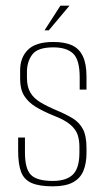

<svg xmlns="http://www.w3.org/2000/svg" viewBox="-20 -651 371 677"><path d="M166 6Q119 6 92 -5.5Q65 -17 54.5 -44.5Q44 -72 44 -119V-166H68V-113Q68 -55 89.5 -34Q111 -13 166 -13Q214 -13 237 -35.5Q260 -58 260 -113V-134Q260 -156 254 -175Q248 -194 228.5 -211Q209 -228 170 -243Q133 -258 106.5 -274Q80 -290 65.5 -313Q51 -336 51 -372V-403Q51 -448 78.5 -475.5Q106 -503 168 -503Q208 -503 233.5 -491.5Q259 -480 272 -453Q285 -426 285 -381V-335H261V-378Q261 -440 238 -462Q215 -484 168 -484Q113 -484 94 -459Q75 -434 75 -397V-377Q75 -346 86.5 -325.5Q98 -305 122 -290.5Q146 -276 184 -260Q215 -247 237.5 -233Q260 -219 272.5 -195.5Q285 -172 285 -129V-112Q285 -75 274 -48.5Q263 -22 237 -8Q211 6 166 6ZM137 -544 193 -631H225L152 -544Z"/></svg>

Font: Alumni Sans SC Thin
Style: Regular
Weight: 100
Designer: Robert E. Leuschke
Foundry: Robert E. Leuschke
Version: Version 1.018